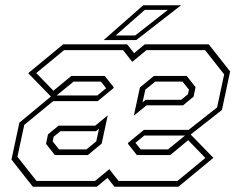

<svg xmlns="http://www.w3.org/2000/svg" viewBox="-20 -708 920 728"><path d="M104.5 0 23.5 -103 53.5 -243 173 -342 87 -430.5 219.5 -540H462L488.5 -506.5L529 -540H771.5L852.5 -437L821.5 -291L703 -198L789 -109.5L656.5 0H414L387.5 -33.5L347 0ZM118.5 -22H340.5L394.5 -66.5L429.5 -22H653L758.5 -109L693.5 -176.5L625.5 -120H499L465 -163L466 -166.5L525.5 -215.5H695L803 -300.5L830 -426L757.5 -518H535.5L481.5 -473.5L446.5 -518H223L117.5 -431L182.5 -364L250.5 -420H377L411 -377.5L410 -373.5L350.5 -324.5H181.5L72 -234.5L46 -113.5ZM487.5 -269.5 510.5 -376.5 563.5 -420H688L721.5 -377.5L714 -341.5L674 -308.5H535.5ZM362.5 -398.5H259L194.5 -346H349L382.5 -373.5ZM520.5 -320 532 -329.5H667L692.5 -350.5L696.5 -368L672 -398.5H568.5L531 -368ZM188 -120 154.5 -162.5 162 -198.5 202 -231.5H341L388.5 -270.5L365.5 -163.5L313 -120ZM204 -141.5H307.5L345 -172L355.5 -220L344 -210.5H209L183.5 -189.5L179.5 -172ZM617 -141.5 681.5 -194H527L493.5 -166.5L513.5 -141.5ZM373 -556 523 -688H666.5L496.5 -556ZM418.5 -573.5H492.5L616.5 -670.5H529Z"/></svg>

Font: Tourney Condensed ExtraLight
Style: Italic
Weight: 200
Width: 3
Italic angle: -12°
Designer: Tyler Finck
Foundry: Etcetera Type Co
Version: Version 1.010; ttfautohint (v1.8.3)